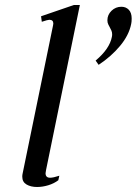

<svg xmlns="http://www.w3.org/2000/svg" viewBox="-20 -737 546 767"><path d="M69 -31Q69 -38 70 -42L192 -636Q193 -639 193 -643Q193 -658 177 -658Q171 -658 147 -650L144 -672L275 -717H299L164 -58L162 -45Q162 -27 180 -27Q193 -27 217 -35L213 -17Q196 -4 173 3Q150 10 128 10Q103 10 86 0Q69 -10 69 -31ZM362 -495Q418 -542 427 -590Q428 -594 428 -600Q428 -608 425 -615Q422 -622 418 -629Q417 -631 413 -638.5Q409 -646 409 -656Q409 -678 425.5 -694Q442 -710 465 -710Q483 -710 494.5 -698Q506 -686 506 -663Q506 -649 504 -641Q495 -596 459.5 -553.5Q424 -511 374 -478Z"/></svg>

Font: Taviraj
Style: Italic
Weight: 400
Italic angle: -12°
Designer: Katatrad Team
Foundry: CadsonDemak
Version: Version 1.001